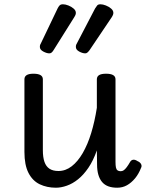

<svg xmlns="http://www.w3.org/2000/svg" viewBox="-20 -859 687 896"><path d="M241 17Q199 17 165.5 1Q132 -15 113 -52Q94 -89 94 -150V-489Q94 -502 104.5 -508.5Q115 -515 136 -515Q158 -515 169 -508.5Q180 -502 180 -489V-158Q180 -125 187.5 -103.5Q195 -82 211 -71.5Q227 -61 253 -61Q286 -61 314.5 -83Q343 -105 366 -144.5Q389 -184 405.5 -238Q422 -292 432 -356V-489Q432 -502 442.5 -508.5Q453 -515 475 -515Q497 -515 508 -508.5Q519 -502 519 -489V-104Q519 -87 521 -77.5Q523 -68 528.5 -64Q534 -60 543 -60Q551 -60 557.5 -64.5Q564 -69 571.5 -79Q579 -89 587 -103Q592 -112 601 -113.5Q610 -115 622 -107Q634 -102 638.5 -93Q643 -84 638 -75Q627 -47 610 -26.5Q593 -6 572.5 5.5Q552 17 527 17Q503 17 485.5 10.5Q468 4 456.5 -9.5Q445 -23 439 -43.5Q433 -64 433 -91L432 -157Q415 -109 392.5 -76Q370 -43 344.5 -22.5Q319 -2 292 7.5Q265 17 241 17ZM210 -610Q198 -610 182 -618.5Q166 -627 166 -640Q166 -643 166.5 -646.5Q167 -650 170 -655L249 -820Q253 -828 258 -833.5Q263 -839 274 -839Q285 -839 299 -833.5Q313 -828 323.5 -819Q334 -810 334 -799Q334 -795 332.5 -790.5Q331 -786 326 -778L230 -625Q225 -617 220.5 -613.5Q216 -610 210 -610ZM378 -610Q365 -610 349.5 -618.5Q334 -627 334 -640Q334 -643 334.5 -646.5Q335 -650 338 -655L424 -820Q429 -828 433.5 -833.5Q438 -839 449 -839Q460 -839 474 -833.5Q488 -828 498.5 -819Q509 -810 509 -799Q509 -795 507.5 -790.5Q506 -786 501 -778L398 -625Q392 -617 387.5 -613.5Q383 -610 378 -610Z"/></svg>

Font: Playwrite AT
Style: Regular
Weight: 400
Designer: Veronika Burian, José Scaglione
Foundry: TypeTogether
Version: Version 1.002